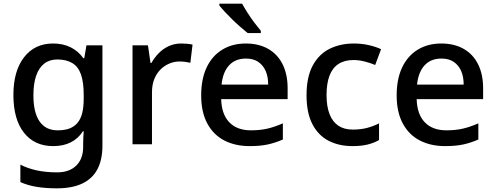

<svg xmlns="http://www.w3.org/2000/svg" viewBox="-20 -786 2702 1046"><path d="M269 -549Q323 -549 364.5 -528.5Q406 -508 434 -469H439L451 -539H538V8Q538 84 511 135.5Q484 187 429 213.5Q374 240 289 240Q229 240 180 232Q131 224 91 206V111Q132 132 181.5 142.5Q231 153 291 153Q358 153 395.5 116Q433 79 433 15V-4Q433 -16 434 -38Q435 -60 436 -71H432Q406 -31 365.5 -10.5Q325 10 270 10Q168 10 110.5 -63Q53 -136 53 -269Q53 -399 111 -474Q169 -549 269 -549ZM292 -462Q250 -462 221 -439.5Q192 -417 177 -373.5Q162 -330 162 -267Q162 -173 195.5 -124.5Q229 -76 294 -76Q332 -76 358.5 -86Q385 -96 402.5 -117Q420 -138 428 -170.5Q436 -203 436 -248V-269Q436 -337 421.5 -379.5Q407 -422 374.5 -442Q342 -462 292 -462Z M967 -549Q982 -549 999.5 -547.5Q1017 -546 1029 -543L1017 -444Q1004 -447 989 -449Q974 -451 957 -451Q929 -451 902 -439.5Q875 -428 854 -407Q833 -386 820.5 -355Q808 -324 808 -283V0H702V-539H786L800 -443H805Q821 -472 845 -496.5Q869 -521 900 -535Q931 -549 967 -549Z M1319 -549Q1390 -549 1441.5 -519.5Q1493 -490 1520 -435Q1547 -380 1547 -305V-246H1185Q1187 -164 1229 -120Q1271 -76 1347 -76Q1398 -76 1438 -85.5Q1478 -95 1521 -114V-26Q1480 -8 1439 1Q1398 10 1340 10Q1262 10 1202.5 -20.5Q1143 -51 1109.5 -113Q1076 -175 1076 -266Q1076 -356 1106 -419Q1136 -482 1191 -515.5Q1246 -549 1319 -549ZM1320 -467Q1262 -467 1228 -430Q1194 -393 1187 -325H1441Q1441 -368 1427.5 -399Q1414 -430 1387.5 -448.5Q1361 -467 1320 -467ZM1299 -766Q1311 -744 1328.5 -716.5Q1346 -689 1365.5 -663Q1385 -637 1401 -618V-606H1329Q1312 -620 1289.5 -639.5Q1267 -659 1245 -680.5Q1223 -702 1204.5 -722Q1186 -742 1175 -756V-766Z M1900 10Q1827 10 1770.5 -19Q1714 -48 1682 -109.5Q1650 -171 1650 -267Q1650 -366 1683.5 -428.5Q1717 -491 1775.5 -520Q1834 -549 1908 -549Q1951 -549 1990 -540Q2029 -531 2056 -518L2024 -432Q1998 -443 1966.5 -451Q1935 -459 1906 -459Q1857 -459 1824 -437.5Q1791 -416 1775 -373.5Q1759 -331 1759 -268Q1759 -206 1775.5 -164Q1792 -122 1823.5 -101Q1855 -80 1902 -80Q1946 -80 1981 -89.5Q2016 -99 2045 -114V-23Q2017 -7 1982.5 1.5Q1948 10 1900 10Z M2384 -549Q2455 -549 2506.5 -519.5Q2558 -490 2585 -435Q2612 -380 2612 -305V-246H2250Q2252 -164 2294 -120Q2336 -76 2412 -76Q2463 -76 2503 -85.5Q2543 -95 2586 -114V-26Q2545 -8 2504 1Q2463 10 2405 10Q2327 10 2267.5 -20.5Q2208 -51 2174.5 -113Q2141 -175 2141 -266Q2141 -356 2171 -419Q2201 -482 2256 -515.5Q2311 -549 2384 -549ZM2385 -467Q2327 -467 2293 -430Q2259 -393 2252 -325H2506Q2506 -368 2492.5 -399Q2479 -430 2452.5 -448.5Q2426 -467 2385 -467Z"/></svg>

Font: Noto Sans Khmer Medium
Style: Regular
Weight: 500
Version: Version 2.003